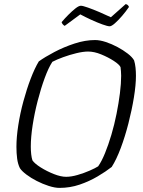

<svg xmlns="http://www.w3.org/2000/svg" viewBox="-20 -915 694 935"><path d="M270 0Q247 0 217.5 -9.5Q188 -19 159.5 -33.5Q131 -48 108.5 -65Q86 -82 77 -96Q67 -116 63.5 -142.5Q60 -169 60 -200Q60 -247 69 -305Q78 -363 94 -422Q110 -481 129.5 -532Q149 -583 169 -616Q198 -637 244.5 -661.5Q291 -686 343 -703Q395 -720 443 -720Q466 -720 495 -710.5Q524 -701 552 -686Q580 -671 602 -654Q624 -637 633 -621Q638 -605 640 -585.5Q642 -566 642 -546Q642 -501 632 -440Q622 -379 605.5 -314.5Q589 -250 568 -194Q547 -138 524 -102Q496 -80 455.5 -56Q415 -32 368 -16Q321 0 270 0ZM302 -54Q327 -54 358 -63Q389 -72 416.5 -84Q444 -96 458 -105Q475 -129 491.5 -169.5Q508 -210 522.5 -259Q537 -308 547.5 -360.5Q558 -413 564 -461Q570 -509 570 -546Q570 -558 569 -568.5Q568 -579 567 -588Q561 -601 534 -618.5Q507 -636 473 -650Q439 -664 409 -664Q385 -664 352 -656Q319 -648 287.5 -636.5Q256 -625 235 -614Q216 -585 197.5 -534.5Q179 -484 163.5 -424Q148 -364 139 -305.5Q130 -247 130 -201Q130 -181 132 -163.5Q134 -146 138 -134Q149 -118 178.5 -99.5Q208 -81 242 -67.5Q276 -54 302 -54ZM514 -787Q504 -787 479 -796Q454 -805 424.5 -818.5Q395 -832 371 -845L295 -789Q284 -795 280 -807Q295 -825 313.5 -843.5Q332 -862 348 -874.5Q364 -887 374 -887Q383 -887 408.5 -878Q434 -869 464.5 -856Q495 -843 520 -831L592 -895Q599 -894 603 -889.5Q607 -885 608 -881Q593 -859 574.5 -837.5Q556 -816 539.5 -801.5Q523 -787 514 -787Z"/></svg>

Font: Texturina 72pt 72pt ExtraLight
Style: Italic
Weight: 200
Italic angle: -11°
Designer: Guillermo Torres Carreño
Foundry: Omnibus-Type
Version: Version 1.002; ttfautohint (v1.8.3)